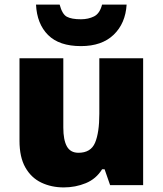

<svg xmlns="http://www.w3.org/2000/svg" viewBox="-20 -807 710 837"><path d="M604 -553V0H460L436 -69H425Q399 -27 354 -8.5Q309 10 258 10Q204 10 160 -11Q116 -32 90.5 -77Q65 -122 65 -193V-553H256V-251Q256 -197 271.5 -169Q287 -141 322 -141Q376 -141 394.5 -185Q413 -229 413 -311V-553ZM532 -787Q527 -705 475.5 -655.5Q424 -606 333 -606Q238 -606 189.5 -654.5Q141 -703 137 -787H240Q251 -745 271.5 -734Q292 -723 333 -723Q365 -723 390 -735.5Q415 -748 425 -787Z"/></svg>

Font: Noto Sans Black
Style: Regular
Weight: 900
Designer: Monotype Design Team
Foundry: Monotype Imaging Inc.
Version: Version 2.007